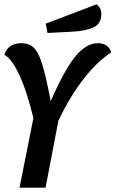

<svg xmlns="http://www.w3.org/2000/svg" viewBox="-25 -865 532 885"><path d="M426 -666Q450 -666 466 -655Q482 -644 487 -623Q422 -581 359 -499.5Q296 -418 244 -308L185 0H65L129 -321Q97 -451 62 -524Q27 -597 -5 -612Q2 -638 22.5 -652Q43 -666 73 -666Q107 -666 127.5 -648Q148 -630 163.5 -587Q179 -544 196 -462L209 -399Q272 -544 322.5 -605Q373 -666 426 -666ZM442 -800Q442 -755 405 -738.5Q368 -722 309 -719L194 -713L186 -756L420 -845Q442 -830 442 -800Z"/></svg>

Font: Sansita
Style: Italic
Weight: 400
Italic angle: -11°
Designer: Pablo Cosgaya
Foundry: Omnibus-Type
Version: Version 1.006